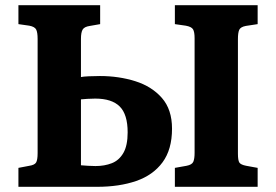

<svg xmlns="http://www.w3.org/2000/svg" viewBox="-20 -720 1064 740"><path d="M51 0V-73L93 -81Q113 -84 119 -93.5Q125 -103 125 -130V-570Q125 -595 119.5 -606Q114 -617 93 -621L51 -627V-700H366V-627L326 -620Q305 -617 298.5 -606Q292 -595 292 -570V-423Q301 -425 322 -426Q343 -427 365 -427Q438 -427 501.5 -407Q565 -387 604 -342.5Q643 -298 643 -224Q643 -144 606.5 -94.5Q570 -45 505 -22.5Q440 0 354 0ZM654 0V-73L699 -81Q720 -85 725 -96.5Q730 -108 730 -131V-573Q730 -597 724 -607Q718 -617 696 -621L654 -627V-700H973V-627L927 -620Q907 -616 902 -605Q897 -594 897 -569V-128Q897 -102 902.5 -93.5Q908 -85 929 -81L973 -73V0ZM292 -83Q307 -82 319.5 -81Q332 -80 348 -80Q383 -80 411 -91Q439 -102 455.5 -130.5Q472 -159 472 -210Q472 -279 441.5 -309.5Q411 -340 347 -340Q333 -340 316.5 -339Q300 -338 292 -337Z"/></svg>

Font: Literata
Style: Bold
Weight: 700
Designer: Latin by Veronika Burian and Jose Scaglione. Greek by Irene Vlachou. Cyrillic by Vera Evstafieva.
Foundry: TypeTogether
Version: Version 3.103; ttfautohint (v1.8.4.7-5d5b);gftools[0.9.29]